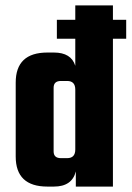

<svg xmlns="http://www.w3.org/2000/svg" viewBox="-20 -689 486 709"><path d="M446 -616V-546H397V0H260V-56Q246 0 179 0H155Q38 0 38 -111V-384Q38 -495 155 -495H179Q243 -495 258 -446V-546H190V-616H258V-669H397V-616ZM205 -105H228Q258 -105 258 -137V-358Q258 -390 228 -390H205Q178 -390 178 -365V-130Q178 -105 205 -105Z"/></svg>

Font: Teko SemiBold
Style: Regular
Weight: 600
Designer: Manushi Parikh, Jonny Pinhorn
Foundry: Indian Type Foundry
Version: Version 1.106;PS 1.0;hotconv 1.0.78;makeotf.lib2.5.61930; tt